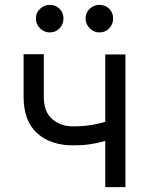

<svg xmlns="http://www.w3.org/2000/svg" viewBox="-20 -770 613 790"><path d="M281.2 -171.9Q188.5 -171.9 132.8 -221.9Q77.1 -272 77.1 -372.1V-546.9H160.2V-372.1Q160.2 -309.6 195.1 -279.8Q230 -250 281.2 -250Q334.5 -250 377.7 -259.8Q420.9 -269.5 464.8 -285.2V-207Q436.5 -196.8 408.2 -188.7Q379.9 -180.7 349.1 -176.3Q318.4 -171.9 281.2 -171.9ZM413.1 0V-545.9H496.1V0ZM184.6 -636.7Q162.1 -636.2 144.8 -653.6Q127.4 -670.9 127.9 -693.4Q127.4 -717.8 144.8 -733.9Q162.1 -750 184.6 -750Q209 -750 225.1 -733.9Q241.2 -717.8 241.2 -693.4Q241.2 -670.9 225.1 -653.6Q209 -636.2 184.6 -636.7ZM388.7 -636.7Q366.2 -636.2 349.1 -653.6Q332 -670.9 332 -693.4Q332 -717.8 349.1 -733.9Q366.2 -750 388.7 -750Q413.1 -750 429.4 -733.9Q445.8 -717.8 445.3 -693.4Q445.8 -670.9 429.4 -653.6Q413.1 -636.2 388.7 -636.7Z"/></svg>

Font: Inter
Style: Regular
Weight: 400
Designer: Rasmus Andersson
Foundry: rsms
Version: Version 4.000;git-8c9346024